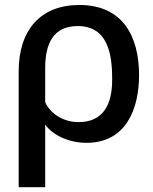

<svg xmlns="http://www.w3.org/2000/svg" viewBox="-20 -569 619 778"><path d="M55.7 189.5H163.1V-64.5C192.4 -21.5 259.8 9.8 330.6 9.8C491.7 9.8 543.5 -129.4 543.5 -264.2C543.5 -422.9 476.6 -548.8 301.8 -548.8C143.6 -548.8 55.7 -446.8 55.7 -280.3ZM297.4 -74.2C232.9 -74.2 180.7 -112.8 163.1 -155.3V-293C163.1 -390.6 194.8 -463.4 294.9 -463.4C419.4 -463.4 434.6 -344.7 434.6 -248C434.6 -145.5 399.4 -74.2 297.4 -74.2Z"/></svg>

Font: Winston Medium
Style: Regular
Weight: 500
Designer: Vernon Adams, Kim Jin-seong, David Berlow, Cristiano Sobral
Foundry: The Winston Project Authors
Version: Version 3.004